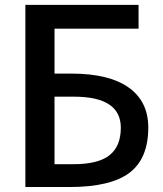

<svg xmlns="http://www.w3.org/2000/svg" viewBox="-20 -751 654 772"><path d="M199.2 -455.1H266.6Q418.9 -455.1 497.6 -398.9Q576.2 -342.8 576.2 -238.3Q576.2 -113.3 500.5 -56.2Q424.8 1 258.8 1H82V-731.4H537.1V-635.7H199.2ZM199.2 -90.8H275.4Q375 -90.8 420.4 -127Q465.8 -163.1 465.8 -237.3Q465.8 -362.3 277.3 -362.3H199.2Z"/></svg>

Font: Gen Shin Gothic Medium
Style: Regular
Weight: 500
Designer: [Source Han Sans]
Ryoko NISHIZUKA  (kana & ideographs); Paul D. Hunt (Latin, Greek & Cyrillic); Wenlong ZHANG  (bopomofo
Version: Version 1.002.20150607